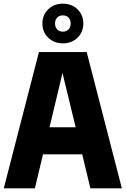

<svg xmlns="http://www.w3.org/2000/svg" viewBox="-22 -1023 682 1043"><path d="M-1.5 0 189.5 -740H449L640 0H469L424.5 -184.5H211.5L167.5 0ZM247 -331.5H389L317.5 -626.5ZM319.5 -787.5Q271.5 -787.5 240 -818Q208.5 -848.5 208.5 -895.5Q208.5 -942 240 -972.5Q271.5 -1003 319.5 -1003Q367.5 -1003 399 -972.5Q430.5 -942 430.5 -895.5Q430.5 -848.5 399 -818Q367.5 -787.5 319.5 -787.5ZM319.5 -851Q338.5 -851 350.2 -863Q362 -875 362 -895.5Q362 -915.5 350.2 -927.5Q338.5 -939.5 319.5 -939.5Q300.5 -939.5 288.8 -927.5Q277 -915.5 277 -895.5Q277 -875 288.8 -863Q300.5 -851 319.5 -851Z"/></svg>

Font: Encode Sans Cnd XBd
Style: Regular
Weight: 800
Width: 3
Designer: Multiple Designers
Foundry: Impallari Type
Version: Version 3.002; ttfautohint (v1.8.3) -l 8 -r 50 -G 200 -x 14 